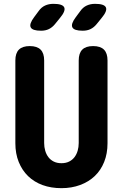

<svg xmlns="http://www.w3.org/2000/svg" viewBox="-20 -970 640 1000"><path d="M60 -655Q60 -693 78.5 -711.5Q97 -730 135 -730Q173 -730 191.5 -711.5Q210 -693 210 -655V-225Q210 -204 215.5 -185Q221 -166 232 -151.5Q243 -137 260 -128.5Q277 -120 300 -120Q323 -120 340 -128.5Q357 -137 368 -151.5Q379 -166 384.5 -185Q390 -204 390 -225V-655Q390 -693 408.5 -711.5Q427 -730 465 -730Q503 -730 521.5 -711.5Q540 -693 540 -655V-224Q540 -170 522.5 -126.5Q505 -83 473.5 -53Q442 -23 397.5 -6.5Q353 10 300 10Q246 10 202 -6Q158 -22 126.5 -52.5Q95 -83 77.5 -126.5Q60 -170 60 -224ZM411 -810Q366 -810 357 -827.5Q348 -845 375 -881L398 -912Q412 -932 431.5 -941Q451 -950 475 -950Q523 -950 531.5 -931.5Q540 -913 509 -876L483 -844Q469 -827 451.5 -818.5Q434 -810 411 -810ZM194 -810Q149 -810 140 -827.5Q131 -845 158 -881L181 -912Q195 -932 214.5 -941Q234 -950 258 -950Q306 -950 314.5 -931.5Q323 -913 292 -876L266 -844Q252 -827 234.5 -818.5Q217 -810 194 -810Z"/></svg>

Font: Maple Mono ExtraBold
Style: Regular
Weight: 800
Monospace: yes
Designer: subframe7536
Version: Version 7.000